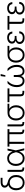

<svg xmlns="http://www.w3.org/2000/svg" viewBox="2550 -3318 778 5917"><g transform="rotate(-90 2938.5 -359.0)"><path d="M269.5 10.3Q199.2 10.3 146.2 -21.5Q93.3 -53.2 63.7 -111.1Q34.2 -168.9 34.2 -247.1Q34.2 -340.8 76.7 -404.3Q119.1 -467.8 190.9 -490.2Q154.8 -509.8 134.8 -537.8Q114.7 -565.9 114.7 -604Q114.7 -660.2 159.7 -693.8Q204.6 -727.5 291 -727.5H417.5V-669.9H277.8Q230 -669.9 204.1 -652.1Q178.2 -634.3 178.2 -601.1Q178.2 -574.2 193.4 -556.9Q208.5 -539.6 232.2 -528.8Q255.9 -518.1 282 -510.7Q308.1 -503.4 330.1 -496.6Q369.6 -484.4 409.7 -456.5Q449.7 -428.7 476.8 -378.7Q503.9 -328.6 503.9 -249.5Q503.9 -169.4 474.4 -111.1Q444.8 -52.7 392.1 -21.2Q339.4 10.3 269.5 10.3ZM269 -47.4Q347.7 -47.4 394 -100.1Q440.4 -152.8 440.4 -246.6Q440.4 -341.3 394 -394.5Q347.7 -447.8 269 -447.8Q190.9 -447.8 144.3 -394.5Q97.7 -341.3 97.7 -246.6Q97.7 -152.3 144 -99.9Q190.4 -47.4 269 -47.4Z M717.3 0Q655.3 0 628.2 -24.9Q601.1 -49.8 601.1 -106V-515.6H663.6V-111.8Q663.6 -78.6 675.5 -66.9Q687.5 -55.2 720.2 -55.2H736.8V0Z M1018.6 10.3Q948.7 10.3 895.8 -23.9Q842.8 -58.1 813.2 -118.7Q783.7 -179.2 783.7 -257.3Q783.7 -335.4 813.2 -396.2Q842.8 -457 895.8 -491.5Q948.7 -525.9 1018.6 -525.9Q1096.7 -525.9 1148.7 -481.9Q1200.7 -438 1227.5 -359.9L1259.3 -515.6H1318.8L1263.2 -258.8L1326.7 0H1266.6L1229.5 -159.2Q1203.6 -82 1151.4 -35.9Q1099.1 10.3 1018.6 10.3ZM1207 -255.9 1203.6 -268.6Q1180.7 -366.2 1136 -417.2Q1091.3 -468.3 1018.6 -468.3Q940.4 -468.3 893.8 -410.2Q847.2 -352.1 847.2 -257.3Q847.2 -163.1 893.6 -105.2Q939.9 -47.4 1018.6 -47.4Q1092.8 -47.4 1139.2 -99.6Q1185.5 -151.9 1204.6 -245.1Z M1877.9 0Q1761.7 0 1761.7 -106V-458H1526.9V0H1463.9V-458H1378.9V-515.6H1917V-458H1824.2V-111.8Q1824.2 -80.6 1837.4 -67.9Q1850.6 -55.2 1883.3 -55.2H1901.4V0Z M2117.7 0Q2055.7 0 2028.6 -24.9Q2001.5 -49.8 2001.5 -106V-515.6H2064V-111.8Q2064 -78.6 2075.9 -66.9Q2087.9 -55.2 2120.6 -55.2H2137.2V0Z M2418.9 10.3Q2349.1 10.3 2296.1 -23.7Q2243.2 -57.6 2213.6 -117.2Q2184.1 -176.8 2184.1 -253.4Q2184.1 -330.1 2213.6 -389.4Q2243.2 -448.7 2296.1 -482.2Q2349.1 -515.6 2418.9 -515.6H2700.7V-460.4H2546.9Q2595.7 -431.6 2624.8 -378.7Q2653.8 -325.7 2653.8 -250.5Q2653.8 -175.3 2624.3 -116.5Q2594.7 -57.6 2541.7 -23.7Q2488.8 10.3 2418.9 10.3ZM2418.9 -458Q2340.8 -458 2294.2 -402.1Q2247.6 -346.2 2247.6 -253.4Q2247.6 -161.1 2293.9 -104.2Q2340.3 -47.4 2418.9 -47.4Q2497.6 -47.4 2543.9 -104.2Q2590.3 -161.1 2590.3 -253.4Q2590.3 -345.7 2543.9 -401.9Q2497.6 -458 2418.9 -458Z M3050.3 0Q2929.7 0 2929.7 -109.9V-458H2748V-515.6H3173.8V-458H2992.7V-115.7Q2992.7 -83 3007.1 -69.1Q3021.5 -55.2 3055.7 -55.2H3100.1V0Z M3405.8 7.3Q3318.4 7.3 3265.6 -54.7Q3212.9 -116.7 3212.9 -231.4Q3212.9 -302.2 3231.2 -356.9Q3249.5 -411.6 3277.1 -451.2Q3304.7 -490.7 3332 -515.6H3404.8Q3375 -486.3 3345.2 -446.8Q3315.4 -407.2 3295.9 -354.5Q3276.4 -301.8 3276.4 -231.9Q3276.4 -147 3310.1 -98.4Q3343.8 -49.8 3406.7 -49.8Q3466.3 -49.8 3495.8 -93Q3525.4 -136.2 3525.4 -216.3V-322.8H3586.9V-216.3Q3586.9 -136.2 3614.7 -93Q3642.6 -49.8 3703.1 -49.8Q3767.1 -49.8 3801 -98.1Q3835 -146.5 3835 -231.9Q3835 -301.8 3815.4 -354.5Q3795.9 -407.2 3766.4 -446.8Q3736.8 -486.3 3706.5 -515.6H3779.3Q3806.6 -490.7 3834.2 -451.2Q3861.8 -411.6 3880.1 -356.9Q3898.4 -302.2 3898.4 -231.4Q3898.4 -116.7 3845.5 -54.7Q3792.5 7.3 3704.1 7.3Q3641.1 7.3 3605.5 -22.2Q3569.8 -51.8 3554.7 -99.1Q3539.6 -50.8 3503.2 -21.7Q3466.8 7.3 3405.8 7.3ZM3533.2 -582 3552.2 -727.5H3615.7L3579.1 -582Z M4201.7 10.3Q4131.8 10.3 4078.9 -23.7Q4025.9 -57.6 3996.3 -117.2Q3966.8 -176.8 3966.8 -253.4Q3966.8 -330.1 3996.3 -389.4Q4025.9 -448.7 4078.9 -482.2Q4131.8 -515.6 4201.7 -515.6H4483.4V-460.4H4329.6Q4378.4 -431.6 4407.5 -378.7Q4436.5 -325.7 4436.5 -250.5Q4436.5 -175.3 4407 -116.5Q4377.4 -57.6 4324.5 -23.7Q4271.5 10.3 4201.7 10.3ZM4201.7 -458Q4123.5 -458 4076.9 -402.1Q4030.3 -346.2 4030.3 -253.4Q4030.3 -161.1 4076.7 -104.2Q4123 -47.4 4201.7 -47.4Q4280.3 -47.4 4326.7 -104.2Q4373 -161.1 4373 -253.4Q4373 -345.7 4326.7 -401.9Q4280.3 -458 4201.7 -458Z M4734.9 10.3Q4650.4 10.3 4596.2 -30.5Q4542 -71.3 4542 -141.1Q4542 -189 4568.4 -219.7Q4594.7 -250.5 4641.6 -265.1Q4598.6 -279.3 4575.9 -307.4Q4553.2 -335.4 4553.2 -377.9Q4553.2 -443.4 4604.5 -484.6Q4655.8 -525.9 4738.8 -525.9Q4822.8 -525.9 4871.3 -482.7Q4919.9 -439.5 4924.8 -367.2H4863.8Q4860.4 -415 4827.9 -443.1Q4795.4 -471.2 4738.8 -471.2Q4683.1 -471.2 4649.4 -444.8Q4615.7 -418.5 4615.7 -377.9Q4615.7 -339.8 4648.2 -316.7Q4680.7 -293.5 4746.1 -293.5H4789.6V-238.8H4741.2Q4680.2 -238.8 4642.8 -216.1Q4605.5 -193.4 4605.5 -145Q4605.5 -99.1 4640.6 -71.8Q4675.8 -44.4 4735.8 -44.4Q4797.4 -44.4 4832 -73.5Q4866.7 -102.5 4870.6 -154.3H4932.6Q4928.2 -73.7 4873.3 -31.7Q4818.4 10.3 4734.9 10.3Z M5283.2 0Q5162.6 0 5162.6 -109.9V-458H4981V-515.6H5406.7V-458H5225.6V-115.7Q5225.6 -83 5240 -69.1Q5254.4 -55.2 5288.6 -55.2H5333V0Z M5642.1 10.3Q5557.6 10.3 5503.4 -30.5Q5449.2 -71.3 5449.2 -141.1Q5449.2 -189 5475.6 -219.7Q5502 -250.5 5548.8 -265.1Q5505.9 -279.3 5483.2 -307.4Q5460.4 -335.4 5460.4 -377.9Q5460.4 -443.4 5511.7 -484.6Q5563 -525.9 5646 -525.9Q5730 -525.9 5778.6 -482.7Q5827.1 -439.5 5832 -367.2H5771Q5767.6 -415 5735.1 -443.1Q5702.6 -471.2 5646 -471.2Q5590.3 -471.2 5556.6 -444.8Q5522.9 -418.5 5522.9 -377.9Q5522.9 -339.8 5555.4 -316.7Q5587.9 -293.5 5653.3 -293.5H5696.8V-238.8H5648.4Q5587.4 -238.8 5550 -216.1Q5512.7 -193.4 5512.7 -145Q5512.7 -99.1 5547.9 -71.8Q5583 -44.4 5643.1 -44.4Q5704.6 -44.4 5739.3 -73.5Q5773.9 -102.5 5777.8 -154.3H5839.8Q5835.4 -73.7 5780.5 -31.7Q5725.6 10.3 5642.1 10.3Z"/></g></svg>

Font: Inter Display Light
Style: Regular
Weight: 300
Designer: Rasmus Andersson
Foundry: rsms
Version: Version 4.000;git-a52131595